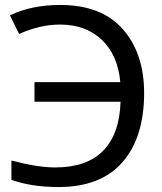

<svg xmlns="http://www.w3.org/2000/svg" viewBox="-20 -744 653 774"><path d="M222 -645Q141 -645 57 -607L20 -682Q106 -724 223 -724Q389 -724 475 -626.5Q561 -529 561 -369Q561 -190 473.5 -90Q386 10 216 10Q107 10 26 -19V-97Q131 -69 202 -69Q330 -69 396 -136.5Q462 -204 466 -334H119V-413H465Q455 -522 390.5 -583.5Q326 -645 222 -645Z"/></svg>

Font: Advent Sans Logo
Style: Regular
Weight: 400
Designer: Types & Symbols
Foundry: Types & Symbols
Version: Version 1.002